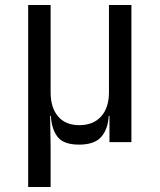

<svg xmlns="http://www.w3.org/2000/svg" viewBox="-20 -570 640 770"><path d="M93 180V-550H183V-200Q183 -138 213 -103Q243 -68 298 -68Q354 -68 385.5 -103Q417 -138 417 -200V-550H507V0H419V-105H416Q413 -52 386 -21Q359 10 297 10Q235 10 211 -21Q187 -52 184 -105H181L183 20V180Z"/></svg>

Font: JetBrainsMonoNL NFM
Style: Regular
Weight: 400
Monospace: yes
Designer: Philipp Nurullin, Konstantin Bulenkov
Foundry: JetBrains
Version: Version 2.304; ttfautohint (v1.8.4.7-5d5b);Nerd Fonts 3.3.0